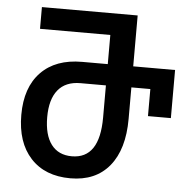

<svg xmlns="http://www.w3.org/2000/svg" viewBox="-52 -766 821 827"><g transform="rotate(5 358.5 -352.0)"><path d="M48 -244Q48 -363 111.5 -428.5Q175 -494 289 -494H400V-620H96V-714H510V-494H691V-286H592V-403H510V-267Q510 -135 450.5 -62.5Q391 10 282 10Q172 10 110 -57.5Q48 -125 48 -244ZM400 -263V-402H290Q226 -402 193 -361.5Q160 -321 160 -244Q160 -167 191 -126Q222 -85 280 -85Q400 -85 400 -263Z"/></g></svg>

Font: Noto Sans Georgian Medium Narrow
Style: Regular
Weight: 500
Width: 4
Designer: Monotype Design team
Foundry: Monotype Imaging Inc.
Version: Version 1.000